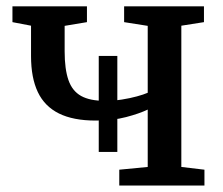

<svg xmlns="http://www.w3.org/2000/svg" viewBox="-20 -574 691 594"><path d="M349 0V-49L437 -57.5V-235Q411 -222.5 370.2 -211.8Q329.5 -201 276 -201Q206.5 -201 162.2 -223Q118 -245 97 -289.2Q76 -333.5 76 -400.5V-494.5L18.5 -505.5V-554.5H249V-505.5L180 -494V-415Q180 -360 191.8 -326.2Q203.5 -292.5 230.8 -277.2Q258 -262 305 -262Q331.5 -262 357 -266Q382.5 -270 403.5 -275.8Q424.5 -281.5 437 -287V-494L364 -505.5V-554.5H611V-505.5L541 -494.5V-57.5L612.5 -49V0ZM285.5 -104V-401H343V-104Z"/></svg>

Font: Merriweather 20pt
Style: Regular
Weight: 400
Version: Version 2.100